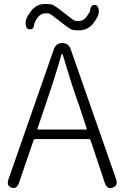

<svg xmlns="http://www.w3.org/2000/svg" viewBox="-20 -946 627 968"><path d="M38 0Q11 -9 23 -43L252 -699Q263 -729 294 -729Q325 -729 336 -699L565 -44Q577 -10 548 0Q519 10 508 -25L437 -238Q435 -245 427 -245H159Q151 -245 149 -238L76 -25Q65 9 38 0ZM169 -298Q167 -293 172 -293H414Q419 -293 417 -298L381 -408Q375 -425 369 -442Q337 -532 297 -668Q295 -675 293 -675Q291 -675 289 -668Q260 -565 212 -425ZM378 -793Q347 -793 337 -799Q320 -809 305 -821L258 -857Q245 -868 230 -877Q227 -879 209 -879Q186 -879 169.5 -857Q153 -835 151 -816Q149 -797 128 -798Q108 -800 109 -835Q110 -856 137 -891Q164 -926 208 -926Q239 -926 249 -920Q266 -910 281 -898L328 -862Q341 -851 356 -842Q359 -840 377 -840Q401 -840 416.5 -862Q432 -884 433 -888Q437 -923 458 -921Q479 -920 478 -884Q477 -863 450 -828Q423 -793 378 -793Z"/></svg>

Font: Resource Han Rounded CN Light
Style: Regular
Weight: 300
Designer: Cyano Hao (round all glyphs); Ryoko NISHIZUKA 西塚涼子 (kana, bopomofo & ideographs); Paul D. Hunt (Latin, Greek & Cyrillic)
Foundry: Cyano Hao
Version: 0.990